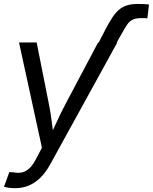

<svg xmlns="http://www.w3.org/2000/svg" viewBox="-30 -752 779 978"><path d="M472.7 -535.6 512.7 -612.8Q527.8 -640.6 542.2 -662.8Q556.6 -685.1 574 -700.4Q591.3 -715.8 614.7 -723.9Q638.2 -731.9 670.9 -731.9Q689.5 -731.9 704.1 -731.2Q718.8 -730.5 729 -729L720.7 -658.7Q713.9 -659.7 704.3 -659.7Q694.8 -659.7 690.4 -659.7Q664.6 -659.7 648.9 -653.1Q633.3 -646.5 623.3 -634Q613.3 -621.6 603.5 -604L564.5 -535.6ZM-9.8 199.7 17.6 124.5 40 126Q63.5 130.4 83 126Q102.5 121.6 120.4 104.7Q138.2 87.9 154.8 55.2L183.6 0.5L66.9 -535.6H156.7L219.2 -221.2Q228.5 -175.3 233.9 -129.4Q239.3 -83.5 245.6 -40H216.8Q237.8 -83.5 258.3 -129.4Q278.8 -175.3 303.2 -221.2L469.7 -535.6H567.4L225.1 86.4Q203.1 126 176 152.8Q148.9 179.7 116.9 193.1Q85 206.5 48.3 206.5Q29.8 206.5 14.4 204.3Q-1 202.1 -9.8 199.7Z"/></svg>

Font: Inter 20pt
Style: Italic
Weight: 400
Italic angle: -9.3988°
Version: Version 4.001;git-66647c0bb